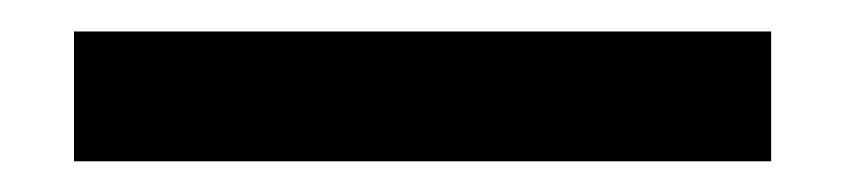

<svg xmlns="http://www.w3.org/2000/svg" viewBox="-20 -20 537 122"><path d="M27 82.5V0H470V82.5Z"/></svg>

Font: Expletus Sans SemiBold
Style: Regular
Weight: 600
Version: Version 7.500